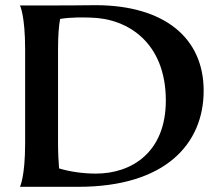

<svg xmlns="http://www.w3.org/2000/svg" viewBox="-20 -721 862 741"><path d="M196 -700H57C57 -700 77 -662 77 -530V-169C77 -38 57 0 57 0H282C620 0 766 -167 766 -371C766 -576 613 -700 351 -701C266 -700 230 -700 196 -700ZM204 -170V-530C204 -583 207 -621 212 -648C255 -655 303 -654 330 -653C475 -650 620 -555 620 -333C620 -132 487 -51 350 -51C302 -51 251 -58 208 -71C206 -96 204 -129 204 -170Z"/></svg>

Font: Coconat Demi
Style: Regular
Weight: 400
Designer: Sara Lavazza
Foundry: Collletttivo
Version: Version 1.000;Glyphs 3.2 (3217)